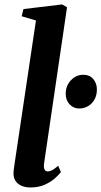

<svg xmlns="http://www.w3.org/2000/svg" viewBox="-20 -837 458 868"><path d="M179 -96.5Q177 -79.5 181.5 -70.8Q186 -62 196 -62Q204 -62 214.5 -67Q225 -72 243 -87.5L255.5 -59Q247 -48 229.2 -31.8Q211.5 -15.5 183.5 -2.5Q155.5 10.5 116.5 10.5Q97.5 10.5 80 4Q62.5 -2.5 51.8 -16.8Q41 -31 41 -54Q41 -59.5 41.8 -66.5Q42.5 -73.5 43.8 -81.2Q45 -89 45.5 -94L142.5 -744.5L78 -763.5L86 -796L261 -817L283 -804ZM277 -413.5Q277.5 -450.5 301.2 -474.8Q325 -499 356 -499Q385 -499 401.5 -479.8Q418 -460.5 418 -433Q418 -394.5 395 -370.5Q372 -346.5 337 -346.5Q312.5 -346.5 294.8 -365.2Q277 -384 277 -413.5Z"/></svg>

Font: Merriweather 48pt
Style: Bold Italic
Weight: 700
Italic angle: -7.8°
Version: Version 2.101